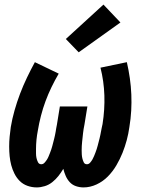

<svg xmlns="http://www.w3.org/2000/svg" viewBox="-20 -809 640 837"><path d="M140 8Q119 8 99.5 1Q80 -6 66 -20Q52 -34 43 -52Q34 -70 29 -89Q24 -108 22 -128.5Q20 -149 20 -170.5Q20 -192 22 -213Q24 -234 27 -255Q33 -291 43.5 -328Q54 -365 67.5 -400.5Q81 -436 97.5 -470.5Q114 -505 132 -538L236 -488Q219 -459 204.5 -429Q190 -399 178.5 -368Q167 -337 158.5 -304Q150 -271 145 -240Q143 -230 141.5 -220Q140 -210 139 -199.5Q138 -189 137.5 -179Q137 -169 137 -159.5Q137 -150 137 -140Q137 -130 139 -120.5Q141 -111 145.5 -102Q150 -93 160 -93Q168 -93 174 -99.5Q180 -106 184.5 -113Q189 -120 192 -127.5Q195 -135 198 -142.5Q201 -150 203.5 -157.5Q206 -165 208 -172.5Q210 -180 212 -188Q214 -196 216 -203.5Q218 -211 219.5 -218.5Q221 -226 222.5 -234Q224 -242 225 -249.5Q226 -257 228 -265L241 -345H361L348 -265Q346 -256 344.5 -246.5Q343 -237 342 -228Q341 -219 340 -209.5Q339 -200 338 -191Q337 -182 336.5 -172.5Q336 -163 336 -154Q336 -145 336.5 -136Q337 -127 339 -118.5Q341 -110 345 -101.5Q349 -93 359 -93Q367 -93 373 -100Q379 -107 383 -114Q387 -121 390 -128.5Q393 -136 396 -143.5Q399 -151 401.5 -159Q404 -167 406 -174.5Q408 -182 410 -190Q412 -198 414 -205.5Q416 -213 417.5 -221Q419 -229 420.5 -236.5Q422 -244 423.5 -252Q425 -260 427 -268Q437 -331 435 -393Q433 -455 418 -514L533 -538Q541 -503 546 -468Q551 -433 552.5 -397.5Q554 -362 552 -326.5Q550 -291 544 -255Q540 -226 532.5 -198Q525 -170 514 -142.5Q503 -115 487.5 -88.5Q472 -62 450.5 -40Q429 -18 401 -5Q373 8 344 8Q327 8 311 2.5Q295 -3 284 -15Q273 -27 266.5 -42Q260 -57 256 -73Q246 -56 234.5 -41.5Q223 -27 208 -15Q193 -3 175 2.5Q157 8 140 8ZM323 -581 267 -639 431 -789 505 -711Z"/></svg>

Font: Iosevka Curly Extended Oblique
Style: Bold
Weight: 700
Width: 7
Italic angle: -9°
Monospace: yes
Designer: Belleve Invis
Foundry: Belleve Invis
Version: Version 11.1.0; ttfautohint (v1.8.3)